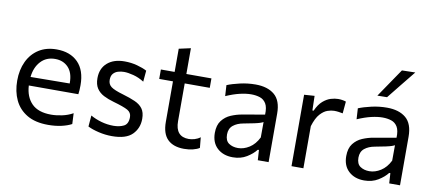

<svg xmlns="http://www.w3.org/2000/svg" viewBox="-70 -1040 2961 1313"><g transform="rotate(10 1410.5 -383.5)"><path d="M310 11Q221 11 163.5 -23Q106 -57 78 -116Q50 -175 50 -251Q50 -326 77.5 -384Q105 -442 156.5 -474.8Q208 -507.5 279.5 -507.5Q373.5 -507.5 427.8 -453Q482 -398.5 482 -294.5Q482 -258 478 -231.5H134Q138.5 -152.5 183.5 -107Q228.5 -61.5 318 -61.5Q353 -61.5 393.5 -70Q434 -78.5 469 -98L472.5 -23.5Q444 -8 402 1.5Q360 11 310 11ZM280.5 -441.5Q219 -441.5 180.8 -399.8Q142.5 -358 135.5 -291L407 -293.5Q407 -295 407 -297.5Q407 -368 372 -404.8Q337 -441.5 280.5 -441.5Z M753.5 11Q707 11 661.2 0.2Q615.5 -10.5 584.5 -26L591 -103.5Q625 -84 666.8 -72.2Q708.5 -60.5 751.5 -60.5Q793 -60.5 823 -75.5Q853 -90.5 853 -138.5Q853 -170 825 -185.8Q797 -201.5 724.5 -222Q685 -233 654 -249Q623 -265 605.2 -292Q587.5 -319 587.5 -362.5Q587.5 -430 631.8 -468.8Q676 -507.5 751 -507.5Q797.5 -507.5 839 -496.2Q880.5 -485 907 -470.5L900 -393Q864 -416 825.5 -426Q787 -436 760 -436Q739.5 -436 719.2 -430.2Q699 -424.5 685.5 -409.2Q672 -394 672 -365.5Q672 -335 694.5 -318Q717 -301 779.5 -283Q829 -268.5 864.2 -253Q899.5 -237.5 918.5 -211.8Q937.5 -186 937.5 -141Q937.5 -76 894.2 -32.5Q851 11 753.5 11Z M1254 11Q1179.5 11 1139.8 -28Q1100 -67 1100 -149V-430.5H1004.5V-496H1100V-657L1181.5 -675V-496H1355.5V-430.5H1181.5V-168.5Q1181.5 -61 1274 -61Q1292.5 -61 1314.2 -67.2Q1336 -73.5 1353.5 -87L1360.5 -14.5Q1345 -3.5 1315.8 3.8Q1286.5 11 1254 11Z M1592 10Q1525.5 10 1484.2 -28Q1443 -66 1443 -133.5Q1443 -187.5 1467.5 -219.2Q1492 -251 1529.2 -266.8Q1566.5 -282.5 1604.5 -289L1760 -316Q1762 -366.5 1746.5 -392.2Q1731 -418 1703.8 -427Q1676.5 -436 1643 -436Q1608.5 -436 1565.2 -426Q1522 -416 1469 -393L1464.5 -468.5Q1501 -483.5 1553.8 -495.5Q1606.5 -507.5 1661 -507.5Q1744.5 -507.5 1792.2 -467.5Q1840 -427.5 1840 -337V0H1765L1760.5 -70.5H1752.5Q1729.5 -40.5 1688.2 -15.2Q1647 10 1592 10ZM1616 -58.5Q1656 -58.5 1694.8 -83Q1733.5 -107.5 1758 -157L1758.5 -264Q1750.5 -259.5 1737.2 -255Q1724 -250.5 1697.8 -244.8Q1671.5 -239 1625 -230.5Q1582 -223 1554.5 -200.8Q1527 -178.5 1527 -137Q1527 -94 1552.8 -76.2Q1578.5 -58.5 1616 -58.5Z M1999 0V-496L2071 -501L2073.5 -400H2082Q2102.5 -445.5 2129.2 -468.5Q2156 -491.5 2183.5 -499.8Q2211 -508 2234 -508Q2263.5 -508 2288.5 -499.5L2281 -416.5Q2264.5 -419.5 2251.2 -421.5Q2238 -423.5 2220.5 -423.5Q2201 -423.5 2175.5 -415Q2150 -406.5 2124.8 -378.8Q2099.5 -351 2081.5 -292.5V0Z M2504.5 10Q2438 10 2396.8 -28Q2355.5 -66 2355.5 -133.5Q2355.5 -187.5 2380 -219.2Q2404.5 -251 2441.8 -266.8Q2479 -282.5 2517 -289L2672.5 -316Q2674.5 -366.5 2659 -392.2Q2643.5 -418 2616.2 -427Q2589 -436 2555.5 -436Q2521 -436 2477.8 -426Q2434.5 -416 2381.5 -393L2377 -468.5Q2413.5 -483.5 2466.2 -495.5Q2519 -507.5 2573.5 -507.5Q2657 -507.5 2704.8 -467.5Q2752.5 -427.5 2752.5 -337V0H2677.5L2673 -70.5H2665Q2642 -40.5 2600.8 -15.2Q2559.5 10 2504.5 10ZM2528.5 -58.5Q2568.5 -58.5 2607.2 -83Q2646 -107.5 2670.5 -157L2671 -264Q2663 -259.5 2649.8 -255Q2636.5 -250.5 2610.2 -244.8Q2584 -239 2537.5 -230.5Q2494.5 -223 2467 -200.8Q2439.5 -178.5 2439.5 -137Q2439.5 -94 2465.2 -76.2Q2491 -58.5 2528.5 -58.5ZM2493.5 -577Q2527.5 -627 2561.5 -677Q2595.5 -727 2629 -776L2721.5 -778Q2680 -727 2640 -677.2Q2600 -627.5 2560.5 -578Z"/></g></svg>

Font: Commissioner
Style: Regular
Weight: 400
Designer: Kostas Bartsokas
Foundry: Kostas Bartsokas
Version: Version 1.000; ttfautohint (v1.8.3)